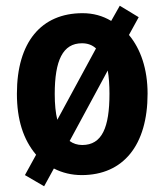

<svg xmlns="http://www.w3.org/2000/svg" viewBox="-20 -601 574 670"><path d="M495 -274C495 -360 471 -430 430 -479L464 -541L398 -581L368 -528C338 -546 305 -555 268 -555C124 -555 39 -454 39 -274C39 -184 61 -114 106 -61L67 10L134 49L168 -13C197 2 230 10 265 10C410 10 495 -94 495 -274ZM171 -273C171 -390 199 -450 266 -450C286 -450 302 -444 315 -432L180 -183C174 -207 171 -237 171 -273ZM362 -274C362 -156 336 -95 267 -95C250 -95 235 -100 223 -109L356 -355C360 -332 362 -305 362 -274Z"/></svg>

Font: Noto Sans Display SemiCondensed
Style: Bold
Weight: 700
Width: 4
Designer: Monotype Design Team
Foundry: Monotype Imaging Inc.
Version: Version 1.900